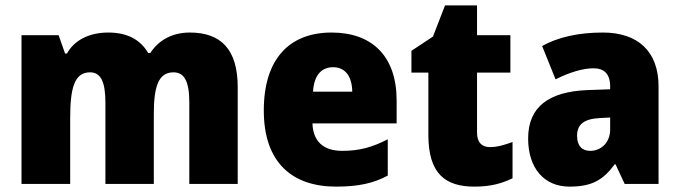

<svg xmlns="http://www.w3.org/2000/svg" viewBox="-20 -684 2528 714"><path d="M686 -563C621 -563 570 -535 539 -487H531C504 -533 458 -563 383 -563C308 -563 255 -532 229 -485H222L198 -553H60V0H241V-244C241 -358 257 -415 315 -415C354 -415 372 -381 372 -303V0H552V-260C552 -362 569 -415 625 -415C664 -415 684 -384 684 -303V0H864V-360C864 -500 802 -563 686 -563Z M1213 -563C1058 -563 961 -467 961 -273C961 -81 1065 10 1230 10C1314 10 1370 -3 1422 -31V-166C1364 -136 1315 -123 1253 -123C1180 -123 1144 -161 1142 -225H1455V-310C1455 -476 1363 -563 1213 -563ZM1219 -434C1264 -434 1289 -400 1290 -343H1144C1148 -408 1178 -434 1219 -434Z M1802 -137C1771 -137 1754 -155 1754 -191V-414H1878V-553H1754V-664H1635L1590 -548L1510 -495V-414H1573V-182C1573 -39 1635 10 1744 10C1806 10 1846 -2 1886 -21V-156C1856 -145 1830 -137 1802 -137Z M2222 -563C2131 -563 2056 -546 1996 -513L2046 -389C2098 -415 2147 -430 2187 -430C2226 -430 2249 -410 2249 -362V-352L2164 -349C2021 -343 1944 -287 1944 -169C1944 -59 2003 10 2098 10C2182 10 2223 -15 2266 -73H2269L2303 0H2429V-363C2429 -494 2351 -563 2222 -563ZM2211 -245 2249 -247V-202C2249 -155 2216 -123 2175 -123C2145 -123 2126 -141 2126 -179C2126 -220 2150 -242 2211 -245Z"/></svg>

Font: Noto Sans Thai Looped SemiCondensed Black
Style: Regular
Weight: 900
Width: 4
Designer: Sasikarn Vongin, Ben Mitchell
Foundry: The Fontpad Ltd
Version: Version 1.001